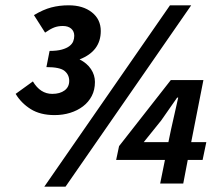

<svg xmlns="http://www.w3.org/2000/svg" viewBox="-20 -692 828 724"><path d="M584 0 602 -89H418L429 -141L624 -390H747L701 -156H758L744 -89H688L671 0ZM522 -156H615L625 -204L652 -324H648L588 -238ZM186 -258Q132 -258 96 -280.5Q60 -303 39 -338L104 -385Q132 -338 177 -338Q206 -338 223.5 -351Q241 -364 241 -387Q241 -410 223.5 -424.5Q206 -439 155 -439L167 -500Q195 -500 213 -505Q231 -510 241.5 -518Q252 -526 256 -536Q260 -546 260 -557Q260 -574 248.5 -584Q237 -594 217 -594Q199 -594 184.5 -588.5Q170 -583 150 -569L108 -635Q143 -656 173.5 -664Q204 -672 239 -672Q293 -672 326.5 -645.5Q360 -619 360 -575Q360 -499 280 -468Q308 -454 323 -431.5Q338 -409 338 -383Q338 -353 326 -330Q314 -307 293 -291Q272 -275 244.5 -266.5Q217 -258 186 -258ZM147 12 621 -672H701L227 12Z"/></svg>

Font: TypoPRO Source Sans Pro
Style: Bold Italic
Weight: 700
Italic angle: -11°
Designer: Paul D. Hunt
Foundry: Adobe Systems Incorporated
Version: Version 1.075;PS 2.000;hotconv 1.0.86;makeotf.lib2.5.63406